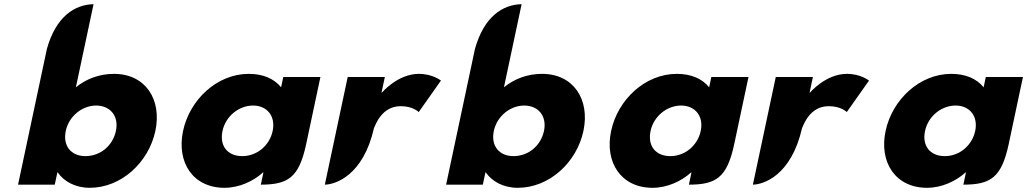

<svg xmlns="http://www.w3.org/2000/svg" viewBox="-20 -880 4895 915"><path d="M720.4 -256C752.3 -406 673.2 -528 523.2 -528C454.2 -528 392.3 -505 341.6 -464L425.8 -860C336.2 -858.6 246.4 -800.8 203.5 -647L66 0H241L253.3 -58H255.3C284.4 -16 337.8 15 407.8 15C557.8 15 688.5 -106 720.4 -256ZM532.4 -256C517.5 -186 458.9 -136 386.9 -136C317.9 -136 278.5 -186 293.4 -256C308.5 -327 372.1 -377 438.1 -377C505.1 -377 547.5 -327 532.4 -256Z M852.4 -256C820.5 -106 899.8 15 1049.8 15C1119.8 15 1186.4 -16 1233.3 -58H1235.3L1223 0C1352.7 -0.2 1404.2 -33.5 1438.4 -190L1507 -513H1330L1319.6 -464C1286.3 -505 1234.2 -528 1165.2 -528C1015.2 -528 884.3 -406 852.4 -256ZM1040.4 -256C1055.5 -327 1119.1 -377 1186.1 -377C1252.1 -377 1294.5 -327 1279.4 -256C1264.5 -186 1203.9 -136 1134.9 -136C1062.9 -136 1025.5 -186 1040.4 -256Z M1528 0C1576.8 -0.7 1710.5 -41.6 1762.4 -270C1768.9 -282.2 1797.5 -374 1889.5 -374C1948.5 -374 1975.5 -346 1975.5 -346L2081.4 -496C2081.4 -496 2042.2 -528 1976.2 -528C1875.2 -528 1800.3 -439 1800.3 -439H1798.3L1814 -513H1637Z M2760.4 -256C2792.3 -406 2713.2 -528 2563.2 -528C2494.2 -528 2432.3 -505 2381.6 -464L2465.8 -860C2376.2 -858.6 2286.4 -800.8 2243.5 -647L2106 0H2281L2293.3 -58H2295.3C2324.4 -16 2377.8 15 2447.8 15C2597.8 15 2728.5 -106 2760.4 -256ZM2572.4 -256C2557.5 -186 2498.9 -136 2426.9 -136C2357.9 -136 2318.5 -186 2333.4 -256C2348.5 -327 2412.1 -377 2478.1 -377C2545.1 -377 2587.5 -327 2572.4 -256Z M2892.4 -256C2860.5 -106 2939.8 15 3089.8 15C3159.8 15 3226.4 -16 3273.3 -58H3275.3L3263 0C3392.7 -0.2 3444.2 -33.5 3478.4 -190L3547 -513H3370L3359.6 -464C3326.3 -505 3274.2 -528 3205.2 -528C3055.2 -528 2924.3 -406 2892.4 -256ZM3080.4 -256C3095.5 -327 3159.1 -377 3226.1 -377C3292.1 -377 3334.5 -327 3319.4 -256C3304.5 -186 3243.9 -136 3174.9 -136C3102.9 -136 3065.5 -186 3080.4 -256Z M3568 0C3616.8 -0.7 3750.5 -41.6 3802.4 -270C3808.9 -282.2 3837.5 -374 3929.5 -374C3988.5 -374 4015.5 -346 4015.5 -346L4121.4 -496C4121.4 -496 4082.2 -528 4016.2 -528C3915.2 -528 3840.3 -439 3840.3 -439H3838.3L3854 -513H3677Z M4200.4 -256C4168.5 -106 4247.8 15 4397.8 15C4467.8 15 4534.4 -16 4581.3 -58H4583.3L4571 0C4700.7 -0.2 4752.2 -33.5 4786.4 -190L4855 -513H4678L4667.6 -464C4634.3 -505 4582.2 -528 4513.2 -528C4363.2 -528 4232.3 -406 4200.4 -256ZM4388.4 -256C4403.5 -327 4467.1 -377 4534.1 -377C4600.1 -377 4642.5 -327 4627.4 -256C4612.5 -186 4551.9 -136 4482.9 -136C4410.9 -136 4373.5 -186 4388.4 -256Z"/></svg>

Font: Hussar Nova
Style: 76
Weight: 700
Foundry: Cannot Into Space Fonts
Version: Version 0.99